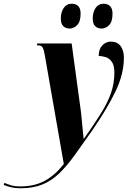

<svg xmlns="http://www.w3.org/2000/svg" viewBox="-167 -769 693 1029"><path d="M-57 240Q-83 240 -106 235Q-129 230 -147 222L-143 211Q-128 218 -108 224Q-88 230 -58 230Q17 230 72 200.5Q127 171 175 110L73 -474Q68 -504 61 -515Q54 -526 37 -526H30L33 -536H217L262 -205Q266 -180 269.5 -144.5Q273 -109 276 -76.5Q279 -44 281 -27H284Q336 -101 372.5 -159Q409 -217 427.5 -269.5Q446 -322 446 -380Q446 -418 432.5 -437.5Q419 -457 399 -463Q379 -469 362 -469Q362 -506 381.5 -526Q401 -546 427 -546Q462 -546 479.5 -522Q497 -498 497 -460Q497 -373 452.5 -280Q408 -187 328 -71Q275 5 233 63Q191 121 150 160.5Q109 200 59.5 220Q10 240 -57 240ZM378 -616Q356 -616 343 -629Q330 -642 330 -670Q330 -704 345.5 -726.5Q361 -749 388 -749Q410 -749 423 -736Q436 -723 436 -696Q436 -652 417.5 -634Q399 -616 378 -616ZM207 -616Q185 -616 172 -629Q159 -642 159 -670Q159 -704 174.5 -726.5Q190 -749 218 -749Q239 -749 252 -736.5Q265 -724 265 -696Q265 -653 246.5 -634.5Q228 -616 207 -616Z"/></svg>

Font: Noto Serif Display ExtraCondensed ExtraBold
Style: Italic
Weight: 800
Width: 2
Italic angle: -12°
Designer: Monotype Design Team
Foundry: Monotype Imaging Inc.
Version: Version 2.009